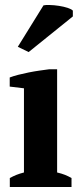

<svg xmlns="http://www.w3.org/2000/svg" viewBox="-20 -743 318 763"><path d="M264.2 0H19V-35.6Q32.7 -43 45.4 -48.1Q58.1 -53.2 75.2 -57.6V-392.1L18.6 -398.9V-435.1Q32.2 -440.4 52.2 -445.6Q72.3 -450.7 94.2 -455.1Q116.2 -459.5 137.9 -462.6Q159.7 -465.8 175.8 -467.8H207V-57.6Q225.6 -53.2 238.3 -48.1Q251 -43 264.2 -35.6ZM152.8 -721.7Q160.2 -723.6 177.7 -723.1Q195.3 -722.7 214.4 -719.7Q233.4 -716.8 249 -711.7Q264.6 -706.5 269.5 -700.7V-677.7L93.8 -536.1L50.8 -557.1Z"/></svg>

Font: PT Astra Serif
Style: Bold
Weight: 700
Designer: A.Korolkova, I. Chaeva
Foundry: ParaType Ltd
Version: Version 1.002